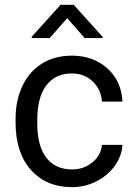

<svg xmlns="http://www.w3.org/2000/svg" viewBox="-20 -770 563 800"><path d="M280.3 -64Q328.6 -64 364.7 -93.3Q400.9 -122.6 404.8 -166.5H490.2Q487.8 -121.1 459 -80.1Q430.2 -39.1 382.1 -14.6Q334 9.8 280.3 9.8Q172.4 9.8 108.6 -62.3Q44.9 -134.3 44.9 -259.3V-274.4Q44.9 -351.6 73.2 -411.6Q101.6 -471.7 154.5 -504.9Q207.5 -538.1 279.8 -538.1Q368.7 -538.1 427.5 -484.9Q486.3 -431.6 490.2 -346.7H404.8Q400.9 -397.9 366 -430.9Q331.1 -463.9 279.8 -463.9Q210.9 -463.9 173.1 -414.3Q135.3 -364.7 135.3 -271V-253.9Q135.3 -162.6 172.9 -113.3Q210.4 -64 280.3 -64ZM407.7 -616.2V-611.3H333L259.8 -694.3L187 -611.3H112.3V-617.2L232.4 -750H287.1Z"/></svg>

Font: RobotoInd
Style: Regular
Weight: 400
Designer: Google
Version: Version 2.001101; 2014